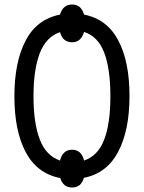

<svg xmlns="http://www.w3.org/2000/svg" viewBox="-20 -786 640 854"><path d="M353 5Q341 48 301 48Q261 48 248 6Q145 -14 94.5 -109Q44 -204 44 -357Q44 -510 94 -605.5Q144 -701 247 -721Q260 -766 301 -766Q341 -766 354 -721Q456 -701 506 -606.5Q556 -512 556 -359Q556 -206 505.5 -110.5Q455 -15 353 5ZM471 -358Q471 -480 443.5 -552Q416 -624 354 -644Q348 -623 335 -610.5Q322 -598 301 -598Q259 -598 247 -643Q185 -622 157 -549.5Q129 -477 129 -358Q129 -238 157 -165.5Q185 -93 247 -72Q259 -120 301 -120Q342 -120 354 -72Q416 -93 443.5 -165Q471 -237 471 -358Z"/></svg>

Font: Noto Sans Mono UI
Style: Regular
Weight: 400
Monospace: yes
Designer: Monotype Design team
Foundry: Monotype Imaging Inc.
Version: Version 1.000